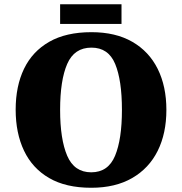

<svg xmlns="http://www.w3.org/2000/svg" viewBox="-20 -877 860 907"><path d="M411 10Q291 10 212 -36Q133 -82 93.5 -165Q54 -248 54 -359Q54 -470 93.5 -552Q133 -634 212.5 -679.5Q292 -725 412 -725Q526 -725 605 -679.5Q684 -634 725 -551.5Q766 -469 766 -358Q766 -247 725 -164.5Q684 -82 604.5 -36Q525 10 411 10ZM411 -63Q491 -63 523.5 -141Q556 -219 556 -358Q556 -498 524 -575Q492 -652 412 -652Q331 -652 297.5 -575Q264 -498 264 -358Q264 -219 297.5 -141Q331 -63 411 -63ZM264 -764V-857H554V-764Z"/></svg>

Font: Noto Serif Telugu Black
Style: Regular
Weight: 900
Designer: Jelle Bosma - Monotype Design Team
Foundry: Monotype Imaging Inc.
Version: Version 2.005; ttfautohint (v1.8.4.7-5d5b)